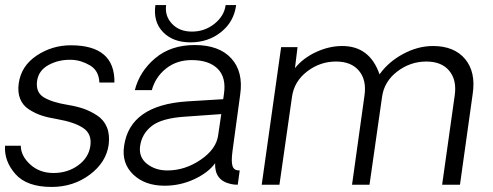

<svg xmlns="http://www.w3.org/2000/svg" viewBox="-24 -738 1970 767"><path d="M182.1 8.8Q83 8.8 37.6 -42.7Q-7.8 -94.2 -3.9 -155.8H59.1Q59.1 -115.7 96.4 -81.3Q133.8 -46.9 189.9 -46.9Q246.1 -46.9 288.1 -77.4Q330.1 -107.9 336.9 -154.8Q343.8 -202.6 308.8 -226.3Q273.9 -250 204.1 -262.2Q168 -268.1 142.1 -276.6Q116.2 -285.2 91.6 -301Q66.9 -316.9 56.4 -343.5Q45.9 -370.1 50.8 -404.8Q60.5 -474.6 122.3 -515.9Q184.1 -557.1 258.8 -557.1Q435.5 -557.1 433.1 -408.2H373Q371.1 -456.1 335 -477.1Q298.8 -498 262.2 -499Q212.4 -501 171.1 -479Q129.9 -457 124 -414.1Q118.2 -369.1 151.1 -349.1Q184.1 -329.1 248 -318.8Q283.2 -313 310.5 -303.5Q337.9 -293.9 364.5 -276.4Q391.1 -258.8 403.1 -229.5Q415 -200.2 410.2 -160.2Q400.4 -89.4 334.7 -40.3Q269 8.8 182.1 8.8Z M736.8 -568.8Q667 -568.8 627.2 -609.9Q587.4 -650.9 596.7 -717.8H639.6Q633.8 -673.8 663.3 -642.8Q692.9 -611.8 742.7 -611.8Q793.5 -611.8 832.5 -642.8Q871.6 -673.8 877.4 -717.8H919.4Q910.6 -650.9 859.1 -609.9Q807.6 -568.8 736.8 -568.8ZM633.8 3.9Q554.7 3.9 508.1 -41Q461.4 -85.9 471.7 -154.8Q494.6 -317.9 723.6 -333L867.7 -341.8L870.6 -362.8Q880.4 -428.7 845.5 -463.4Q810.5 -498 741.7 -498Q681.6 -498 639.2 -464.1Q596.7 -430.2 582.5 -377.9H514.6Q533.7 -453.1 596.2 -505.6Q658.7 -558.1 753.4 -558.1Q851.6 -558.1 900.1 -504.6Q948.7 -451.2 935.5 -359.9L904.8 -134.8Q898.9 -90.8 905.3 -73.5Q911.6 -56.2 933.6 -57.1L925.8 0Q910.6 0 898.4 -2.9Q832.5 -17.1 835.4 -85.9Q807.6 -47.9 751.7 -22Q695.8 3.9 633.8 3.9ZM644.5 -57.1Q715.3 -57.1 778.1 -100.1Q840.8 -143.1 847.7 -199.2L859.9 -282.2L715.8 -272Q623 -266.1 582.8 -235.1Q542.5 -204.1 535.6 -153.8Q529.8 -109.9 563.2 -83.5Q596.7 -57.1 644.5 -57.1Z M1705.6 -554.2Q1790.5 -554.2 1834 -502.2Q1877.4 -450.2 1864.3 -362.8L1813.5 0H1742.2L1792.5 -356.9Q1801.3 -418 1770.8 -455.1Q1740.2 -492.2 1679.2 -492.2Q1615.2 -492.2 1563.2 -452.6Q1511.2 -413.1 1502.4 -352.1L1452.1 0H1382.3L1432.1 -356.9Q1440.9 -418 1410.2 -455.1Q1379.4 -492.2 1318.4 -492.2Q1254.4 -492.2 1202.9 -452.6Q1151.4 -413.1 1142.6 -352.1L1092.3 0H1021.5L1099.1 -549.8H1164.6L1154.3 -465.8Q1186.5 -505.9 1238.5 -530Q1290.5 -554.2 1343.3 -554.2Q1453.1 -554.2 1492.2 -440.9Q1527.3 -490.7 1586.4 -522.5Q1645.5 -554.2 1705.6 -554.2Z"/></svg>

Font: Oakes Grotesk
Style: Light Italic
Weight: 300
Designer: Samuel Oakes
Foundry: Samuel Oakes
Version: Version 1.0 | wf-rip DC20170320